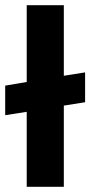

<svg xmlns="http://www.w3.org/2000/svg" viewBox="-20 -720 348 740"><path d="M0 -390 83 -404V-700H226V-428L308 -441V-326L226 -313V0H83V-289L0 -276Z"/></svg>

Font: Overused Grotesk
Style: Bold
Weight: 700
Version: Version 0.003